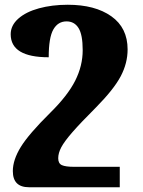

<svg xmlns="http://www.w3.org/2000/svg" viewBox="-20 -523 600 808"><path d="M517 -315Q517 -257 488 -202Q459 -147 384 -71Q319 -6 285 33Q251 72 238 96.5Q225 121 225 143Q225 165 240.5 172Q256 179 292 179H484V265H102Q34 265 34 197Q34 150 67.5 95.5Q101 41 192 -49Q265 -121 296.5 -183.5Q328 -246 328 -312Q328 -377 310.5 -405Q293 -433 260 -433Q224 -433 204.5 -399Q185 -365 185 -282Q25 -282 25 -379Q25 -416 57 -444.5Q89 -473 144 -488Q199 -503 265 -503Q380 -503 448.5 -454.5Q517 -406 517 -315Z"/></svg>

Font: Noto Serif Armenian Black
Style: Regular
Weight: 900
Designer: Monotype Design team
Foundry: Monotype Imaging Inc.
Version: Version 1.000